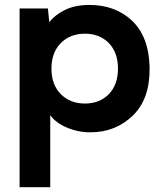

<svg xmlns="http://www.w3.org/2000/svg" viewBox="-20 -531 668 789"><path d="M594.7 -255.9Q591.8 -378.9 523.4 -445.3Q454.1 -510.7 347.7 -510.7Q287.1 -510.7 245.1 -489.3Q203.1 -467.8 182.6 -439.5Q180.7 -458 176.8 -496.1Q148.4 -496.1 60.5 -496.1Q60.5 -450.2 60.5 -312.5Q60.5 -174.8 60.5 238.3Q92.8 238.3 186.5 238.3Q186.5 164.1 186.5 -57.6Q210 -25.4 254.9 -6.8Q299.8 12.7 351.6 12.7Q455.1 12.7 526.4 -56.6Q595.7 -124 594.7 -249Q594.7 -252 594.7 -255.9ZM329.1 -105.5Q268.6 -105.5 230.5 -143.6Q191.4 -182.6 191.4 -249Q191.4 -315.4 230.5 -354.5Q268.6 -392.6 329.1 -392.6Q388.7 -392.6 426.8 -354.5Q464.8 -315.4 464.8 -249Q464.8 -182.6 426.8 -143.6Q388.7 -105.5 329.1 -105.5Z"/></svg>

Font: BM-Biotif
Style: Bold
Weight: 400
Designer: Deni Anggara
Version: Version 1.000;PS 001.000;hotconv 1.0.88;makeotf.lib2.5.64776